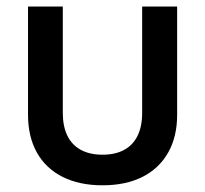

<svg xmlns="http://www.w3.org/2000/svg" viewBox="-20 -549 618 579"><path d="M289.1 9.8Q219.2 9.8 168.7 -15.6Q118.2 -41 91.3 -88.9Q64.5 -136.7 64.5 -203.1V-529.3H169.4V-209Q169.4 -168 183.1 -139.9Q196.8 -111.8 223.6 -97.2Q250.5 -82.5 289.1 -82.5Q328.1 -82.5 354.7 -97.2Q381.3 -111.8 395 -139.9Q408.7 -168 408.7 -209V-529.3H514.2V-203.1Q514.2 -136.7 487.1 -88.9Q460 -41 409.7 -15.6Q359.4 9.8 289.1 9.8Z"/></svg>

Font: Inter 24pt Medium
Style: Regular
Weight: 500
Designer: Rasmus Andersson
Foundry: rsms
Version: Version 4.001;git-66647c0bb